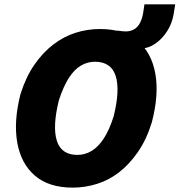

<svg xmlns="http://www.w3.org/2000/svg" viewBox="-20 -849 823 880"><path d="M314 11Q204 11 140 -44Q76 -99 59 -196Q42 -293 74 -418Q99 -497 138 -553Q177 -609 225 -645.5Q273 -682 327 -699Q381 -716 438 -716Q548 -716 611.5 -661.5Q675 -607 692 -511Q709 -415 676 -289Q652 -210 612.5 -153Q573 -96 526 -59.5Q479 -23 424 -6Q369 11 314 11ZM335 -139Q369 -139 399.5 -157Q430 -175 455.5 -214Q481 -253 501 -316Q531 -437 510 -501.5Q489 -566 415 -566Q381 -566 351 -548.5Q321 -531 296 -492.5Q271 -454 250 -390Q220 -269 240.5 -204Q261 -139 335 -139ZM526 -627 516 -709Q530 -707 540 -706Q550 -705 557 -705Q579 -705 596 -715.5Q613 -726 623 -746.5Q633 -767 637 -795L642 -829H783L776 -785Q769 -742 746 -706Q723 -670 691 -648.5Q659 -627 628 -627Z"/></svg>

Font: Nunito Sans 7pt Condensed Black
Style: Italic
Weight: 900
Width: 3
Italic angle: -9°
Designer: Vernon Adams
Foundry: Vernon Adams
Version: Version 3.101;gftools[0.9.27]